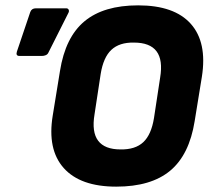

<svg xmlns="http://www.w3.org/2000/svg" viewBox="-20 -686 783 717"><path d="M414 11Q280 11 218 -58.5Q156 -128 177 -255L204 -421Q224 -547 295.5 -606.5Q367 -666 496 -666Q631 -666 692.5 -597Q754 -528 734 -400L707 -234Q687 -108 615.5 -48.5Q544 11 414 11ZM430 -128Q485 -127 515 -155Q545 -183 555 -245L578 -396Q589 -462 564.5 -494.5Q540 -527 480 -527Q426 -528 396 -500Q366 -472 356 -410L333 -259Q322 -193 346.5 -160.5Q371 -128 430 -128ZM53 -477Q38 -477 43 -493L93 -641Q98 -655 114 -655H227Q234 -655 236.5 -649.5Q239 -644 235 -637L161 -490Q158 -483 151 -480Q144 -477 136 -477Z"/></svg>

Font: Sofia Sans Semi Condensed Black
Style: Italic
Weight: 900
Italic angle: -9°
Version: Version 4.100